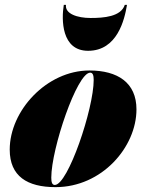

<svg xmlns="http://www.w3.org/2000/svg" viewBox="-20 -760 604 790"><path d="M251.5 -740H242.5C232.5 -679 232.5 -551 342.5 -551C462.5 -551 492.5 -679 502.5 -740H493.5C477.5 -691 406.5 -686 352.5 -686C299 -686 246.5 -703 251.5 -740ZM208.5 10C399.5 10 541.5 -155 541.5 -310C541.5 -420 464 -470 348 -470C172 -470 20 -304.5 20 -144.5C20 -34.5 92.5 10 208.5 10ZM205.5 1C194.5 1 191 -10 191 -29C191 -148 297 -461 351 -461C362 -461 365.5 -450 365.5 -431C365.5 -312 259.5 1 205.5 1Z"/></svg>

Font: Bodoni* 24pt Fatface
Style: Italic
Weight: 900
Italic angle: -13°
Version: Version 2.3